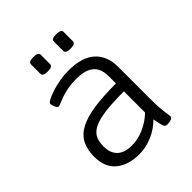

<svg xmlns="http://www.w3.org/2000/svg" viewBox="-197 -815 939 939"><g transform="rotate(-45 272.5 -345.5)"><path d="M221 6Q146 6 101 -31Q56 -68 56 -142Q56 -191 73.5 -225Q91 -259 129.5 -280Q168 -301 231 -310.5Q294 -320 385 -320V-373Q385 -400 374.5 -423Q364 -446 337.5 -459.5Q311 -473 263 -473Q219 -473 186 -464.5Q153 -456 133.5 -447Q114 -438 107 -438Q104 -438 100.5 -441.5Q97 -445 94 -451.5Q91 -458 89 -464.5Q87 -471 87 -476Q87 -483 103.5 -492Q120 -501 146.5 -509.5Q173 -518 204 -523.5Q235 -529 266 -529Q311 -529 346 -518.5Q381 -508 403.5 -487.5Q426 -467 438 -438Q450 -409 450 -372V-150Q450 -108 452.5 -80.5Q455 -53 457.5 -38Q460 -23 460 -17Q460 -13 456.5 -9.5Q453 -6 447 -4Q441 -2 434 -1Q427 0 420 0Q412 0 407 -5Q402 -10 398.5 -25Q395 -40 390 -66Q373 -48 347 -31.5Q321 -15 289 -4.5Q257 6 221 6ZM226 -50Q258 -50 286.5 -59.5Q315 -69 340.5 -84.5Q366 -100 385 -119V-265Q306 -265 255 -258.5Q204 -252 175 -237.5Q146 -223 135 -200.5Q124 -178 124 -145Q124 -99 149.5 -74.5Q175 -50 226 -50ZM348 -597Q331 -597 323 -601.5Q315 -606 315 -615V-679Q315 -688 323 -692.5Q331 -697 348 -697Q366 -697 374 -692.5Q382 -688 382 -679V-615Q382 -606 374 -601.5Q366 -597 348 -597ZM191 -597Q173 -597 165 -601.5Q157 -606 157 -615V-679Q157 -688 165 -692.5Q173 -697 191 -697Q208 -697 216 -692.5Q224 -688 224 -679V-615Q224 -606 216 -601.5Q208 -597 191 -597Z"/></g></svg>

Font: Asap Light
Style: Regular
Weight: 300
Designer: Pablo Cosgaya
Foundry: Omnibus-Type
Version: Version 3.001